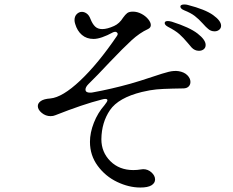

<svg xmlns="http://www.w3.org/2000/svg" viewBox="-20 -805 1040 858"><path d="M968 -690Q968 -679 959.5 -672Q951 -665 939 -665Q922 -665 910 -676Q901 -683 886 -700Q868 -720 850.5 -733.5Q833 -747 803 -759Q786 -766 786 -776Q786 -780 790.5 -782.5Q795 -785 803 -785Q813 -785 819 -783Q897 -763 932.5 -737.5Q968 -712 968 -690ZM382 -171Q382 -212 399.5 -256.5Q417 -301 447 -335Q460 -351 460 -357Q460 -363 450 -363Q445 -363 434 -360Q351 -339 227 -290Q218 -286 206 -286Q184 -286 166.5 -300.5Q149 -315 149 -331Q149 -344 162.5 -353.5Q176 -363 205 -365Q259 -370 338.5 -445Q418 -520 503 -645Q506 -650 506 -653Q506 -657 502.5 -660Q499 -663 494 -663L486 -661Q431 -631 398 -631Q367 -631 346 -649Q325 -667 316 -698Q313 -707 313 -715Q313 -732 323 -742Q333 -752 346 -752Q357 -752 367.5 -744.5Q378 -737 384 -721Q393 -698 405 -686.5Q417 -675 437 -675Q459 -675 490 -689Q514 -700 530 -726Q540 -740 548.5 -746.5Q557 -753 574 -753Q593 -753 611.5 -743.5Q630 -734 642 -719.5Q654 -705 654 -693Q654 -681 641 -675Q604 -658 567.5 -624.5Q531 -591 470 -527Q413 -466 376 -430Q362 -416 362 -405Q362 -391 382 -391Q390 -391 394 -392Q477 -407 563 -431Q602 -442 662 -462Q709 -478 733.5 -484Q758 -490 778 -487Q803 -483 817 -469Q831 -455 831 -439Q831 -427 823.5 -419Q816 -411 802 -410Q784 -409 751 -409Q707 -408 679.5 -405.5Q652 -403 614 -394Q509 -368 471.5 -313Q434 -258 433 -183Q433 -125 473 -85Q513 -45 576 -45Q593 -45 611 -48Q614 -49 620 -49Q641 -49 657 -34.5Q673 -20 673 -3Q673 13 657 23Q641 33 607 33Q556 33 503.5 8Q451 -17 416.5 -64Q382 -111 382 -171ZM899 -604Q899 -592 890.5 -585Q882 -578 869 -578Q850 -578 836 -593Q820 -612 819 -613Q799 -637 781.5 -652.5Q764 -668 731 -685Q716 -693 716 -702Q716 -711 730 -711Q737 -711 748 -708Q827 -683 863 -655Q899 -627 899 -604Z"/></svg>

Font: Hina Mincho
Style: Regular
Weight: 400
Designer: satsuyako
Foundry: satsuyako
Version: Version 1.100